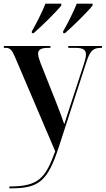

<svg xmlns="http://www.w3.org/2000/svg" viewBox="-20 -786 574 1043"><path d="M153 -616V-606H163C208 -645 285 -721 313 -756V-766H227C209 -721 179 -661 153 -616ZM323 -616V-606H333C378 -645 455 -721 483 -756V-766H397C379 -721 349 -661 323 -616ZM31 227V237H42C192 237 239 197 299 14L450 -451C470 -511 486 -526 529 -526H534V-536H351V-526H389C431 -526 447 -516 447 -490C447 -478 443 -461 436 -439L362 -213C352 -182 340 -146 329 -111C317 -147 306 -176 285 -230L200 -444C192 -465 187 -482 187 -494C187 -517 204 -526 243 -526H254V-536H1V-526H11C35 -526 45 -515 62 -475L280 36C227 180 192 227 31 227Z"/></svg>

Font: Noto Serif Display SemiCondensed SemiBold
Style: Regular
Weight: 600
Width: 4
Designer: Monotype Design Team
Foundry: Monotype Imaging Inc.
Version: Version 2.009